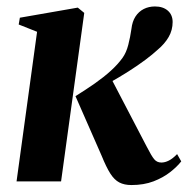

<svg xmlns="http://www.w3.org/2000/svg" viewBox="-20 -548 568 580"><path d="M30 0 92 -452 36.5 -474 40 -494.5 215 -525 234.5 -509 164.5 0ZM377 11Q355.5 11 340.5 3.2Q325.5 -4.5 313.2 -23.8Q301 -43 287 -77.5L208 -257.5Q240 -277.5 266.8 -296.2Q293.5 -315 314.5 -334Q335.5 -353 350 -373Q361.5 -389 367.5 -412.5Q373.5 -436 377 -460.5Q379.5 -483 389.2 -498Q399 -513 414.2 -520.8Q429.5 -528.5 448 -528.5Q472.5 -528.5 487 -515.8Q501.5 -503 501.5 -481.5Q501.5 -457 489.5 -436.2Q477.5 -415.5 456 -397.5Q441.5 -384 418.8 -367Q396 -350 368 -332.2Q340 -314.5 309.8 -297.5Q279.5 -280.5 250 -267L314.5 -313.5L423.5 -104.5Q437.5 -77 445.8 -67Q454 -57 467.5 -57Q478.5 -57 490.2 -63Q502 -69 515 -82.5L527.5 -60.5Q515 -44.5 494 -28Q473 -11.5 443.8 -0.2Q414.5 11 377 11Z"/></svg>

Font: Merriweather 120pt
Style: Bold Italic
Weight: 700
Italic angle: -7.8°
Version: Version 2.101